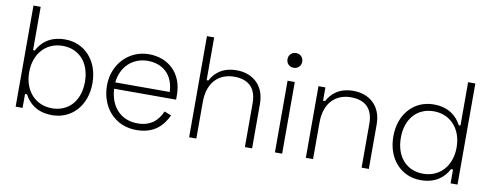

<svg xmlns="http://www.w3.org/2000/svg" viewBox="-61 -998 3344 1309"><g transform="rotate(10 1611.5 -343.0)"><path d="M82 -700V0H130V-96H144C172 -42 227 14 336 14C469 14 570 -90 570 -248C570 -406 469 -510 336 -510C227 -510 172 -454 144 -400H132V-700ZM327 -464C441 -464 518 -380 518 -248C518 -116 441 -32 327 -32C213 -32 132 -118 132 -248C132 -378 213 -464 327 -464Z M670 -252C670 -102 768 14 919 14C1048 14 1103 -57 1136 -125L1088 -144C1060 -81 1013 -32 919 -32C806 -32 729 -110 722 -237H1151V-269C1151 -420 1050 -510 916 -510C777 -510 670 -398 670 -252ZM722 -281C734 -394 814 -464 916 -464C1019 -464 1095 -400 1099 -281Z M1283 -700V0H1333V-254C1333 -392 1412 -460 1515 -460C1608 -460 1669 -414 1669 -304V0H1719V-308C1719 -443 1627 -506 1525 -506C1423 -506 1372 -455 1345 -404H1333V-700Z M1851 -641C1851 -612 1872 -590 1902 -590C1932 -590 1953 -612 1953 -641C1953 -670 1932 -692 1902 -692C1872 -692 1851 -670 1851 -641ZM1927 -496H1877V0H1927Z M2091 -496V0H2141V-254C2141 -392 2220 -460 2323 -460C2416 -460 2477 -414 2477 -304V0H2527V-308C2527 -443 2435 -506 2333 -506C2231 -506 2180 -455 2153 -404H2139V-496Z M3141 -700H3091V-400H3079C3051 -454 2996 -510 2887 -510C2754 -510 2653 -406 2653 -248C2653 -90 2754 14 2887 14C2996 14 3051 -42 3079 -96H3093V0H3141ZM2896 -464C3010 -464 3091 -378 3091 -248C3091 -118 3010 -32 2896 -32C2782 -32 2705 -116 2705 -248C2705 -380 2782 -464 2896 -464Z"/></g></svg>

Font: Space Text Light
Style: Regular
Weight: 300
Designer: Florian Karsten (Space Text), Colophon Foundry (Space Mono)
Foundry: Florian Karsten
Version: Version 1.003;PS 001.003;hotconv 1.0.88;makeotf.lib2.5.64775